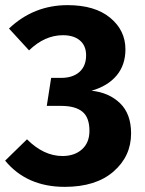

<svg xmlns="http://www.w3.org/2000/svg" viewBox="-24 -710 564 747"><path d="M239 -690Q345 -690 404.5 -641Q464 -592 464 -518Q464 -457 429.5 -416Q395 -375 332 -357Q400 -350 443 -308.5Q486 -267 486 -191Q486 -102 417.5 -42.5Q349 17 228 17Q80 17 -4 -85L81 -168Q146 -103 219 -103Q266 -103 295 -129Q324 -155 324 -201Q324 -253 296.5 -275.5Q269 -298 214 -298H158L175 -407H214Q259 -407 285 -430Q311 -453 311 -495Q311 -532 287 -552.5Q263 -573 221 -573Q150 -573 89 -514L11 -599Q107 -690 239 -690Z"/></svg>

Font: Fira Sans
Style: Bold
Weight: 700
Designer: bBox Type GmbH & Carrois Corporate GbR & Edenspiekermann AG
Foundry: bBox Type GmbH & Carrois Corporate GbR & Edenspiekermann AG
Version: Version 4.301;PS 004.301;hotconv 1.0.88;makeotf.lib2.5.64775